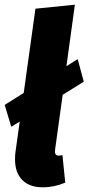

<svg xmlns="http://www.w3.org/2000/svg" viewBox="-21 -780 377 818"><path d="M245 -119 257 -2Q210 18 162 18Q104 18 73.5 -13.5Q43 -45 43 -101Q43 -122 45 -133L63 -262L27 -240L-1 -333L80 -384L130 -743L298 -760L262 -498L310 -528L336 -432L246 -376L214 -145Q213 -141 213 -135Q213 -117 229 -117Q235 -117 245 -119Z"/></svg>

Font: Fira Sans Extra Condensed ExtraBold
Style: Italic
Weight: 800
Width: 3
Italic angle: -8°
Designer: Carrois Corporate & Edenspiekermann AG
Foundry: Carrois Corporate GbR & Edenspiekermann AG
Version: Version 4.203